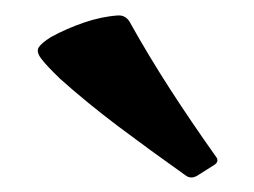

<svg xmlns="http://www.w3.org/2000/svg" viewBox="-20 -796 338 255"><path d="M242 -562.7Q233.6 -557.7 226.4 -563.1Q179 -596.7 136.9 -628.3Q94.9 -660 59.9 -691.3Q41.3 -709.2 34.6 -718.3Q27.8 -727.4 31.5 -733.2Q35.2 -739 47.9 -746.9Q68.1 -758 91.7 -766.1Q115.2 -774.1 137 -775.5Q146.6 -775.9 152 -767.3Q176.9 -722.6 205.6 -678.1Q234.3 -633.7 266 -589.1Q272.4 -581.6 264 -576.6Z"/></svg>

Font: Hahmlet
Style: Regular
Weight: 400
Designer: Minjoo Ham & Mark Frömberg
Foundry: hypertype
Version: Version 1.002